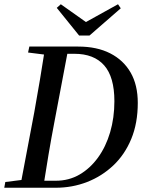

<svg xmlns="http://www.w3.org/2000/svg" viewBox="-25 -883 684 903"><path d="M-5 0 0 -27 111 -41H146L140 0ZM69 0 136 -354Q150 -431 163 -509Q176 -587 188 -664H298L231 -310Q216 -232 203 -154.5Q190 -77 178 0ZM107 -636 113 -664H259L253 -622H218ZM125 0 132 -33H238Q299 -33 349 -62Q399 -91 436 -142Q473 -193 493 -261Q513 -329 513 -407Q513 -521 465 -575.5Q417 -630 325 -630H238L245 -664H343Q431 -664 493.5 -632Q556 -600 589.5 -541.5Q623 -483 623 -399Q623 -304 592.5 -230Q562 -156 508 -105Q454 -54 384.5 -27Q315 0 237 0ZM261 -863 398 -766H355L530 -863L543 -844L396 -716H347L242 -846Z"/></svg>

Font: Source Serif 4 48pt SemiBold
Style: Italic
Weight: 600
Italic angle: -12°
Designer: Frank Grießhammer
Foundry: Adobe Systems Incorporated
Version: Version 4.004;hotconv 1.0.116;makeotfexe 2.5.65601